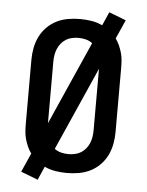

<svg xmlns="http://www.w3.org/2000/svg" viewBox="-57 -834 714 933"><g transform="rotate(5 300.0 -367.5)"><path d="M162 53 79 21 120 -71Q109 -86 101.5 -103Q94 -120 89 -137.5Q84 -155 82.5 -173.5Q81 -192 81 -210V-525Q81 -554 86.5 -583Q92 -612 105 -638.5Q118 -665 139 -686Q160 -707 186 -720Q212 -733 241.5 -738Q271 -743 300 -743Q328 -743 356 -738.5Q384 -734 409 -722L438 -788L521 -756L480 -664Q491 -649 498.5 -632Q506 -615 511 -597.5Q516 -580 517.5 -561.5Q519 -543 519 -525V-210Q519 -181 513.5 -152Q508 -123 495 -96.5Q482 -70 461 -49Q440 -28 414 -15Q388 -2 358.5 3Q329 8 300 8Q272 8 244 3.5Q216 -1 191 -13ZM188 -225 368 -631Q354 -642 336 -646.5Q318 -651 300 -651Q284 -651 268 -647.5Q252 -644 238.5 -635.5Q225 -627 215 -614.5Q205 -602 199 -587.5Q193 -573 190.5 -557Q188 -541 188 -525ZM300 -84Q316 -84 332 -87.5Q348 -91 361.5 -99.5Q375 -108 385 -120.5Q395 -133 401 -147.5Q407 -162 409.5 -178Q412 -194 412 -210V-510L232 -104Q246 -93 264 -88.5Q282 -84 300 -84Z"/></g></svg>

Font: Iosevka Etoile Semibold
Style: Regular
Weight: 600
Designer: Belleve Invis
Foundry: Belleve Invis
Version: Version 22.1.2; ttfautohint (v1.8.4)